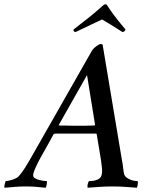

<svg xmlns="http://www.w3.org/2000/svg" viewBox="-78 -874 698 898"><path d="M329 -523 196 -288H198Q200 -287 202 -287Q206 -287 216.5 -287Q227 -287 238.5 -286.5Q250 -286 260.5 -286Q271 -286 276 -286Q292 -286 318.5 -286Q345 -286 361 -287Q363 -287 364 -288H367ZM352 -637Q359 -648 372.5 -658Q386 -668 393 -668Q399 -668 402 -665L491 -133Q496 -107 498 -88.5Q500 -70 502 -63Q504 -51 513.5 -44Q523 -37 533.5 -33Q544 -29 553.5 -28Q563 -27 566 -27Q568 -22 566 -10Q564 2 562 4Q534 2 506.5 0Q479 -2 448 -2Q415 -2 389 0Q363 2 332 4Q331 2 331 -2.5Q331 -7 332 -12Q333 -17 335 -21.5Q337 -26 339 -27Q362 -27 378 -34Q394 -41 397 -55Q399 -62 399.5 -73Q400 -84 398 -96Q398 -100 394.5 -124Q391 -148 386 -176Q380 -208 374 -248L371 -249H366H318H276H181Q179 -249 176.5 -248.5Q174 -248 173 -247Q164 -230 154 -212Q144 -194 135 -178Q126 -162 118.5 -149Q111 -136 107 -128Q94 -103 85.5 -83.5Q77 -64 77 -54Q77 -45 86 -40Q95 -35 106.5 -32Q118 -29 128 -28Q138 -27 141 -27Q142 -26 141.5 -21.5Q141 -17 140.5 -12Q140 -7 138.5 -2.5Q137 2 136 4Q123 3 112.5 2Q102 1 91.5 0Q81 -1 69.5 -1.5Q58 -2 43 -2Q27 -2 15 -1.5Q3 -1 -8 0Q-19 1 -30.5 2Q-42 3 -57 4Q-59 2 -56.5 -10Q-54 -22 -52 -27Q-48 -27 -39.5 -28.5Q-31 -30 -21.5 -33Q-12 -36 -3 -40.5Q6 -45 10 -50Q27 -70 40.5 -91.5Q54 -113 68 -138ZM415 -854Q422 -854 425 -846Q444 -817 465 -790Q486 -763 509 -736Q508 -731 504 -728Q500 -725 495 -724Q484 -731 469 -740.5Q454 -750 439.5 -759Q425 -768 413.5 -774.5Q402 -781 399 -783Q396 -781 381.5 -774.5Q367 -768 348.5 -759Q330 -750 310 -740.5Q290 -731 275 -724Q264 -726 266 -736Q308 -768 339.5 -793.5Q371 -819 401 -846Q409 -854 415 -854Z"/></svg>

Font: Vermiglione Medium
Style: Italic
Weight: 500
Italic angle: -11°
Version: Version 1.000